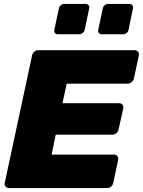

<svg xmlns="http://www.w3.org/2000/svg" viewBox="-20 -955 726 975"><path d="M26 0Q15 0 8.5 -7.5Q2 -15 4 -26L143 -674Q145 -685 154 -692.5Q163 -700 174 -700H664Q675 -700 681 -692.5Q687 -685 685 -674L660 -556Q658 -546 648.5 -538Q639 -530 628 -530H319L297 -431H584Q595 -431 601.5 -423.5Q608 -416 606 -405L582 -297Q580 -286 570.5 -278.5Q561 -271 550 -271H263L242 -170H559Q570 -170 576 -162Q582 -154 580 -143L555 -26Q553 -15 544 -7.5Q535 0 524 0ZM497 -781Q487 -781 482 -787.5Q477 -794 479 -804L502 -912Q504 -922 511.5 -928.5Q519 -935 529 -935H637Q647 -935 652 -928.5Q657 -922 655 -912L633 -804Q631 -794 623 -787.5Q615 -781 605 -781ZM274 -781Q264 -781 259 -787.5Q254 -794 256 -804L279 -912Q281 -922 288.5 -928.5Q296 -935 306 -935H414Q424 -935 429.5 -928.5Q435 -922 433 -912L410 -804Q408 -794 400 -787.5Q392 -781 382 -781Z"/></svg>

Font: Rubik Light ExtraBold
Style: Italic
Weight: 800
Italic angle: -12°
Version: Version 2.104